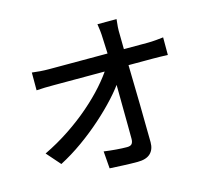

<svg xmlns="http://www.w3.org/2000/svg" viewBox="-114 -931 1229 1106"><g transform="rotate(-15 500.0 -378.0)"><path d="M670 -791Q667 -769 665.5 -745.5Q664 -722 665 -700Q665 -666 666 -619Q667 -572 668 -515.5Q669 -459 670.5 -398.5Q672 -338 673 -277.5Q674 -217 674.5 -160Q675 -103 676 -55Q676 -12 651 11.5Q626 35 575 35Q534 35 491.5 33Q449 31 409 29L401 -74Q436 -69 473.5 -66Q511 -63 538 -63Q559 -63 567 -73Q575 -83 575 -103Q575 -139 574.5 -187Q574 -235 573.5 -290.5Q573 -346 572.5 -403.5Q572 -461 571 -516Q570 -571 568.5 -618.5Q567 -666 565 -700Q564 -730 561.5 -752Q559 -774 556 -791ZM119 -620Q140 -617 167.5 -615Q195 -613 219 -613Q232 -613 267.5 -613Q303 -613 353 -613Q403 -613 460.5 -613Q518 -613 575 -613Q632 -613 681 -613Q730 -613 764.5 -613Q799 -613 809 -613Q831 -613 859 -615.5Q887 -618 902 -620V-515Q882 -516 857.5 -516.5Q833 -517 814 -517Q804 -517 770 -517Q736 -517 686 -517Q636 -517 578 -517Q520 -517 461.5 -517Q403 -517 352.5 -517Q302 -517 267 -517Q232 -517 221 -517Q195 -517 169 -516.5Q143 -516 119 -514ZM75 -149Q154 -187 226 -235Q298 -283 358.5 -335.5Q419 -388 465 -440Q511 -492 539 -537H590L591 -452Q562 -407 514.5 -355Q467 -303 408 -250.5Q349 -198 282.5 -150.5Q216 -103 147 -67Z"/></g></svg>

Font: Noto Sans SC Thin Medium
Style: Regular
Weight: 500
Version: Version 2.004-H2;hotconv 1.0.118;makeotfexe 2.5.65603